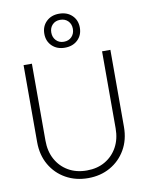

<svg xmlns="http://www.w3.org/2000/svg" viewBox="-102 -1028 855 1113"><g transform="rotate(-10 325.0 -472.0)"><path d="M326 12Q253 12 195 -20.5Q137 -53 103.5 -111Q70 -169 70 -245V-698H119V-245Q119 -182 145 -134.5Q171 -87 217.5 -60Q264 -33 326 -33Q388 -33 434 -60Q480 -87 506 -134.5Q532 -182 532 -245V-698H581V-245Q581 -169 547.5 -111Q514 -53 456.5 -20.5Q399 12 326 12ZM324 -756Q278 -756 249 -784Q220 -812 220 -856Q220 -900 249 -928Q278 -956 324 -956Q371 -956 400 -928Q429 -900 429 -856Q429 -812 400 -784Q371 -756 324 -756ZM324 -791Q353 -791 370.5 -809.5Q388 -828 388 -856Q388 -884 370.5 -902Q353 -920 324 -920Q296 -920 278.5 -902Q261 -884 261 -856Q261 -828 278.5 -809.5Q296 -791 324 -791Z"/></g></svg>

Font: Azeret Mono Thin Thin
Style: Regular
Weight: 250
Version: Version 1.002